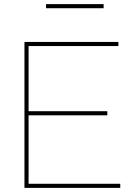

<svg xmlns="http://www.w3.org/2000/svg" viewBox="-20 -914 657 934"><path d="M119 -20H565V0H99V-710H556V-690H119V-373H502V-353H119ZM484 -874H204V-894H484Z"/></svg>

Font: Raleway
Style: Thin
Weight: 100
Designer: Matt McInerney, Pablo Impallari, Rodrigo Fuenzalida
Foundry: Matt McInerney, Pablo Impallari, Rodrigo Fuenzalida
Version: Version 3.000